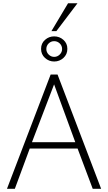

<svg xmlns="http://www.w3.org/2000/svg" viewBox="-20 -1174 673 1194"><path d="M23.4 0 294.9 -710.4H337.9L608.9 0H556.6L462.4 -250.5H165L72.3 0ZM178.7 -289.6H448.2L316.4 -649.4ZM316.9 -791.5Q284.2 -791.5 259.8 -813.7Q235.4 -835.9 235.4 -870.1Q235.4 -904.3 259.8 -926Q284.2 -947.8 316.9 -947.8Q350.1 -947.8 374.5 -926Q398.9 -904.3 398.9 -870.1Q398.9 -835.9 374.5 -813.7Q350.1 -791.5 316.9 -791.5ZM316.9 -820.3Q336.9 -820.3 351.6 -835Q366.2 -849.6 366.2 -869.1Q366.2 -889.6 351.6 -903.8Q336.9 -918 316.9 -918Q296.9 -918 282.5 -903.8Q268.1 -889.6 268.1 -869.1Q268.1 -849.1 282.7 -834.7Q297.4 -820.3 316.9 -820.3ZM299.8 -980.5 403.3 -1153.8H461.9L330.6 -980.5Z"/></svg>

Font: Comme Thin
Style: Regular
Weight: 250
Version: Version 1.000;gftools[0.9.27]